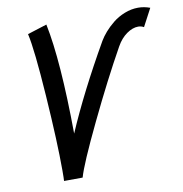

<svg xmlns="http://www.w3.org/2000/svg" viewBox="-76 -728 760 799"><g transform="rotate(-10 304.5 -328.5)"><path d="M130.9 0Q131.8 -10.7 131.8 -44.9Q131.8 -162.6 118.4 -361.3Q105 -560.1 89.4 -627.9L171.4 -653.8Q204.1 -495.6 206.5 -187Q276.9 -350.6 389.6 -546.9Q399.4 -563.5 414.8 -581.3Q430.2 -599.1 451.9 -616.7Q473.6 -634.3 502 -645.5Q530.3 -656.7 559.1 -656.7Q584.5 -656.7 609.4 -647.5L569.8 -572.8Q558.6 -579.1 545.9 -579.1Q522.5 -579.1 497.3 -561.5Q472.2 -543.9 454.1 -511.7Q383.3 -385.3 304 -220Q224.6 -54.7 209.5 -0.5Z"/></g></svg>

Font: Fantasque Sans Mono
Style: Italic
Weight: 400
Italic angle: -11°
Monospace: yes
Designer: Jany Belluz
Version: Version 1.8.0 ; ttfautohint (v1.8.2)